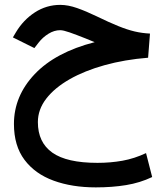

<svg xmlns="http://www.w3.org/2000/svg" viewBox="-20 -457 698 807"><path d="M377.9 -279.8Q369.6 -283.2 362.5 -286.1Q355.5 -289.1 339.8 -295.4Q299.3 -311.5 272.7 -320.8Q246.1 -330.1 232.9 -330.1Q208 -330.1 183.8 -315.2Q159.7 -300.3 142.6 -278.3L124.5 -254.9L34.2 -299.8L46.9 -321.3Q78.1 -373.5 126.7 -405Q175.3 -436.5 233.4 -436.5Q266.1 -436.5 304.2 -423.1Q342.3 -409.7 385.7 -388.7Q439 -362.8 477.1 -347.4Q515.1 -332 546.4 -324.7Q577.6 -317.4 610.4 -315.9L602.5 -214.4Q503.9 -206.5 419.7 -183.1Q335.4 -159.7 272.5 -123.8Q209.5 -87.9 174.3 -42.2Q139.2 3.4 139.2 56.2Q139.2 141.6 200 184.6Q260.7 227.5 389.6 227.5Q444.8 227.5 494.9 218.5Q544.9 209.5 593.8 186.5L619.6 287.1Q568.4 311.5 510 321Q451.7 330.6 382.8 330.6Q282.7 330.6 205.1 302.2Q127.4 273.9 83 214.8Q38.6 155.8 38.6 64Q38.6 -53.2 125.7 -145.3Q212.9 -237.3 377.9 -279.8Z"/></svg>

Font: Vazir Medium WOL
Style: Medium-WOL
Weight: 500
Designer: Saber Rastikerdar
Foundry: Saber Rastikerdar
Version: Version 27.0.1